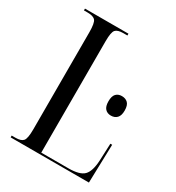

<svg xmlns="http://www.w3.org/2000/svg" viewBox="-172 -818 843 922"><g transform="rotate(30 249.0 -357.0)"><path d="M28 0V-10H49Q80 -10 91.5 -23.5Q103 -37 103 -88V-626Q103 -677 91.5 -690.5Q80 -704 49 -704H28V-714H269V-704H246Q215 -704 203.5 -691Q192 -678 192 -628V-10H343Q405 -10 428 -33.5Q451 -57 454 -118L458 -213H468L462 0ZM392 -331Q372 -331 360 -344Q348 -357 348 -385Q348 -414 360 -426.5Q372 -439 392 -439Q413 -439 425.5 -426.5Q438 -414 438 -385Q438 -357 425.5 -344Q413 -331 392 -331Z"/></g></svg>

Font: Noto Serif Display ExtraCondensed
Style: Regular
Weight: 400
Width: 2
Designer: Monotype Design Team
Foundry: Monotype Imaging Inc.
Version: Version 2.009